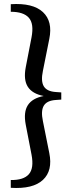

<svg xmlns="http://www.w3.org/2000/svg" viewBox="-20 -786 361 962"><path d="M34 155V116Q98 117 124.5 87Q151 57 138 -11L109 -161Q97 -224 119.5 -259Q142 -294 199 -305Q142 -316 119.5 -351Q97 -386 109 -449L138 -599Q151 -667 124.5 -697Q98 -727 34 -727V-765Q145 -772 195 -725.5Q245 -679 227 -591L195 -431Q184 -379 199.5 -353.5Q215 -328 259 -325L287 -323V-287L259 -285Q215 -282 199.5 -256.5Q184 -231 195 -179L227 -19Q245 69 195 115.5Q145 162 34 155Z"/></svg>

Font: Hedvig Letters Serif 14pt
Style: Regular
Weight: 400
Designer: Alexander Örn & Tor Weibull
Foundry: Kanon Foundry
Version: Version 1.000; ttfautohint (v1.8.4.7-5d5b)